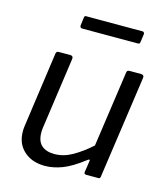

<svg xmlns="http://www.w3.org/2000/svg" viewBox="-110 -815 799 912"><g transform="rotate(15 289.5 -359.0)"><path d="M194.6 10Q131 10 91.4 -25.7Q51.9 -61.4 51.9 -120.6Q51.9 -126.4 52 -132.9Q52.2 -139.3 53.2 -144.9L105.5 -516.9Q106.8 -524.6 109.9 -527.3Q113 -530 120.3 -530H176.4Q183.6 -530 187.1 -525.7Q190.5 -521.4 189.3 -513.9L139.6 -163Q138.6 -156.8 138.3 -151.1Q137.9 -145.4 137.9 -140.5Q137.9 -96.4 160.6 -76.2Q183.3 -56.1 223.9 -56.1Q268.8 -56.1 311.9 -80.6Q355.1 -105.1 400.1 -145.3L453.4 -517.9Q454.7 -525.6 458 -527.8Q461.2 -530 468.8 -530H524.1Q531.5 -530 535.3 -525.7Q539 -521.4 537.7 -513.9L465.7 -10.2Q464.7 -4.6 463 -2.3Q461.4 0 455.3 0H396.6Q391.5 0 388.1 -2.6Q384.8 -5.3 385.8 -10.9L394.3 -67.2Q395.3 -72.5 392.6 -73.6Q389.9 -74.7 384.1 -69.9Q323.1 -23 279.1 -6.5Q235.1 10 194.6 10ZM487.5 -715.8 482.1 -676.1Q481.1 -669.7 478.5 -667.9Q475.9 -666.1 467.4 -666.1H198Q191.5 -666.1 188.7 -670.3Q185.9 -674.4 186.9 -680.3L192.1 -719.3Q193.3 -724.2 194.8 -725.9Q196.2 -727.5 199.5 -727.5H479.2Q482.9 -727.5 485.7 -723.5Q488.5 -719.5 487.5 -715.8Z"/></g></svg>

Font: Libre Franklin Thin
Style: Italic
Weight: 100
Italic angle: -8°
Designer: Pablo Impallari, Rodrigo Fuenzalida, Nhung Nguyen
Foundry: Impallari Type
Version: Version 3.000